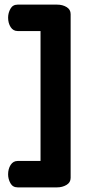

<svg xmlns="http://www.w3.org/2000/svg" viewBox="-20 -788 380 829"><path d="M56 21Q35 21 25 3Q15 -15 15 -35Q15 -59 26 -76Q37 -93 56 -93H155V-654H56Q37 -654 26 -671Q15 -688 15 -712Q15 -732 25 -750Q35 -768 56 -768H227Q250 -768 267.5 -757.5Q285 -747 285 -727V-20Q285 0 267 10.5Q249 21 227 21Z"/></svg>

Font: Dosis ExtraLight
Style: Bold
Weight: 700
Version: Version 3.001; ttfautohint (v1.8.2)